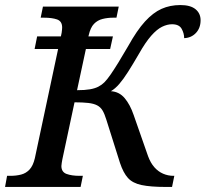

<svg xmlns="http://www.w3.org/2000/svg" viewBox="-41 -740 814 760"><path d="M-21 0 -13 -44H0Q23 -44 42.5 -49Q62 -54 76 -69Q90 -84 97 -114L189 -546H96L106 -596H200Q202 -603 203 -610Q204 -617 204.5 -622.5Q205 -628 205 -631Q205 -656 185 -663Q165 -670 133 -670H120L129 -714H429L420 -670H407Q385 -670 365 -665Q345 -660 331 -645.5Q317 -631 310 -600L309 -596H406L395 -546H299L264 -383Q295 -383 315 -386.5Q335 -390 348.5 -397Q362 -404 372 -414Q383 -425 396.5 -444.5Q410 -464 427 -491.5Q444 -519 466 -557Q501 -620 533 -655Q565 -690 598.5 -705Q632 -720 673 -720Q713 -720 733 -703.5Q753 -687 753 -660Q753 -629 734.5 -609.5Q716 -590 688 -589Q688 -608 678 -626Q668 -644 640 -644Q621 -644 600.5 -634Q580 -624 557.5 -598.5Q535 -573 509 -527Q484 -484 465.5 -455Q447 -426 431 -407.5Q415 -389 398 -379Q431 -377 452.5 -351.5Q474 -326 488 -285L545 -122Q555 -95 570 -78Q585 -61 604.5 -52.5Q624 -44 646 -44H649L640 0H616Q555 0 519.5 -7.5Q484 -15 465.5 -35.5Q447 -56 434 -95L380 -266Q373 -289 365 -302.5Q357 -316 343.5 -323Q330 -330 308.5 -332.5Q287 -335 254 -335L206 -110Q205 -104 203.5 -96Q202 -88 202 -83Q202 -59 222.5 -51.5Q243 -44 274 -44H287L278 0Z"/></svg>

Font: ET Text
Style: Italic
Weight: 470
Italic angle: -12°
Designer: Monotype Design Team
Foundry: Monotype Imaging Inc.
Version: Version 2.009